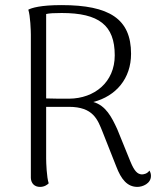

<svg xmlns="http://www.w3.org/2000/svg" viewBox="-20 -723 628 753"><path d="M566 -54C557 -41 543 -39 536 -39C519 -40 507 -52 492 -88L440 -216C418 -264 395 -309 346 -323C435 -346 494 -415 494 -512C494 -649 409 -703 221 -703C139 -703 104 -692 91 -685C99 -661 101 -602 101 -587V-25C102 -3 116 10 137 10C154 10 165 2 171 -4C163 -28 161 -85 161 -101V-304H250C346 -304 363 -254 383 -204L436 -70C455 -20 479 10 519 10C539 10 572 -3 572 -33C572 -39 571 -46 566 -54ZM161 -337V-668C173 -671 193 -672 222 -672C368 -672 430 -624 430 -506C430 -400 350 -337 252 -336C215 -336 185 -336 161 -337Z"/></svg>

Font: Arima Koshi Light
Style: Regular
Weight: 300
Designer: Joana Correia and Natanael Gama
Foundry: NDISCOVER
Version: Version 1.019;PS 001.019;hotconv 1.0.88;makeotf.lib2.5.64775